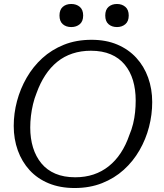

<svg xmlns="http://www.w3.org/2000/svg" viewBox="-20 -928 826 965"><path d="M355 17Q282 17 225 -6.5Q168 -30 129 -72.5Q90 -115 69.5 -172Q49 -229 49 -295Q49 -358 65.5 -420Q82 -482 114 -537.5Q146 -593 192.5 -635.5Q239 -678 301 -703Q363 -728 440 -728Q513 -728 569.5 -704Q626 -680 665 -637.5Q704 -595 724.5 -538Q745 -481 745 -415Q745 -352 729 -290Q713 -228 681 -172.5Q649 -117 602 -74.5Q555 -32 493 -7.5Q431 17 355 17ZM437 -673Q387 -673 344.5 -659Q302 -645 268 -617.5Q234 -590 208 -550.5Q182 -511 164 -461Q153 -434 146 -404.5Q139 -375 135.5 -345.5Q132 -316 132 -287Q132 -232 146 -186.5Q160 -141 188 -107Q216 -73 258.5 -55Q301 -37 358 -37Q408 -37 450 -51Q492 -65 526.5 -92.5Q561 -120 587 -159.5Q613 -199 630 -249Q642 -277 649 -306Q656 -335 659 -364.5Q662 -394 662 -423Q662 -478 648.5 -523.5Q635 -569 607 -603Q579 -637 536.5 -655Q494 -673 437 -673ZM338 -792Q312 -792 295.5 -806.5Q279 -821 279 -850Q279 -879 295.5 -893.5Q312 -908 338 -908Q364 -908 381 -893.5Q398 -879 398 -850Q398 -821 381 -806.5Q364 -792 338 -792ZM568 -792Q542 -792 525.5 -806.5Q509 -821 509 -850Q509 -879 525.5 -893.5Q542 -908 568 -908Q593 -908 610 -893.5Q627 -879 627 -850Q627 -821 610 -806.5Q593 -792 568 -792Z"/></svg>

Font: Roboto Serif Light
Style: Italic
Weight: 300
Italic angle: -10°
Version: Version 1.007